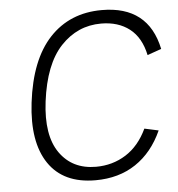

<svg xmlns="http://www.w3.org/2000/svg" viewBox="-52 -759 759 818"><g transform="rotate(-5 327.5 -350.0)"><path d="M550 -191 610 -178Q569 -87 496.5 -38.5Q424 10 324 10Q187 10 124 -83Q61 -176 81 -343Q103 -525 189.5 -617.5Q276 -710 413 -710Q612 -710 651 -523L591 -502Q575 -578 526.5 -615.5Q478 -653 405 -653Q304 -653 232.5 -577Q161 -501 141 -343Q123 -199 176.5 -123Q230 -47 331 -47Q402 -47 459 -83Q516 -119 550 -191Z"/></g></svg>

Font: Haskoy Light
Style: Italic
Weight: 300
Designer: Ertekin Erdin
Foundry: Ertekin Erdin
Version: Version 2.000; ttfautohint (v1.8.4.7-5d5b)